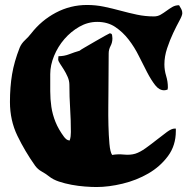

<svg xmlns="http://www.w3.org/2000/svg" viewBox="-20 -735 769 772"><path d="M330 -715Q365 -715 398.5 -708Q432 -701 465 -692Q498 -683 531 -676Q564 -669 599 -669Q614 -669 626 -676Q638 -683 649.5 -691.5Q661 -700 673 -707Q685 -714 700 -714Q705 -706 709 -698.5Q713 -691 713 -682Q713 -673 701.5 -652Q690 -631 676.5 -602.5Q663 -574 652 -541Q641 -508 641 -476Q641 -453 648 -430Q655 -407 655 -384L654 -375Q646 -372 640 -372Q620 -372 604 -392.5Q588 -413 572 -443.5Q556 -474 538.5 -509.5Q521 -545 497.5 -575.5Q474 -606 443.5 -626.5Q413 -647 371 -647Q333 -647 299 -627.5Q265 -608 239 -578Q213 -548 197.5 -510.5Q182 -473 182 -437Q182 -401 182 -368.5Q182 -336 186.5 -305.5Q191 -275 203 -245Q215 -215 238 -184Q243 -178 247.5 -174.5Q252 -171 260 -170Q263 -178 264 -187Q265 -196 265 -204Q265 -252 262 -299Q259 -346 259 -394Q259 -410 252 -426Q245 -442 236.5 -455.5Q228 -469 221 -479.5Q214 -490 214 -496L215 -509Q238 -509 258.5 -517Q279 -525 300 -531Q303 -534 322 -545Q341 -556 362.5 -568.5Q384 -581 402 -591Q420 -601 421 -601Q431 -601 431 -591L432 -581Q432 -564 424.5 -550Q417 -536 417 -520L416 -365Q416 -347 415.5 -309.5Q415 -272 416 -231.5Q417 -191 420 -157Q423 -123 431 -112Q453 -116 478.5 -113.5Q504 -111 524 -117Q543 -123 566 -139.5Q589 -156 611 -173.5Q633 -191 651.5 -204.5Q670 -218 682 -218H687V-208Q687 -150 655.5 -107.5Q624 -65 576.5 -37.5Q529 -10 473 3.5Q417 17 368 17Q348 17 321.5 15Q295 13 268 8Q241 3 217 -5Q193 -13 177 -26Q163 -37 147.5 -45.5Q132 -54 121 -69Q80 -127 50 -189Q20 -251 20 -325Q20 -385 28.5 -436Q37 -487 59 -543Q66 -560 80 -573Q94 -586 105 -600Q146 -653 204.5 -684Q263 -715 330 -715Z"/></svg>

Font: CAT Altenglisch
Style: Regular
Weight: 400
Designer: Peter Wiegel
Foundry: Peter Wiegel, CAT Fonts
Version: Version 1.000